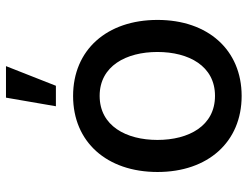

<svg xmlns="http://www.w3.org/2000/svg" viewBox="-113 -704 828 642"><g transform="rotate(-90 301.0 -383.0)"><path d="M301.1 11C454.9 11 555.4 -101.6 555.4 -270.2C555.4 -440 454.9 -552.6 301.1 -552.6C147.4 -552.6 46.9 -440 46.9 -270.2C46.9 -101.6 147.4 11 301.1 11ZM154.1 -270.6C154.1 -375 201 -463.8 301.5 -463.8C401.3 -463.8 448.2 -375 448.2 -270.6C448.2 -165.8 401.3 -78.1 301.5 -78.1C201 -78.1 154.1 -165.8 154.1 -270.6ZM266.7 -610.1H335.2L400.9 -777H295.5Z"/></g></svg>

Font: Magic Ui Pro Medium
Style: Regular
Weight: 500
Designer: Stefan Endress, Andreas Faust
Version: Version 1.000;FEAKit 1.0